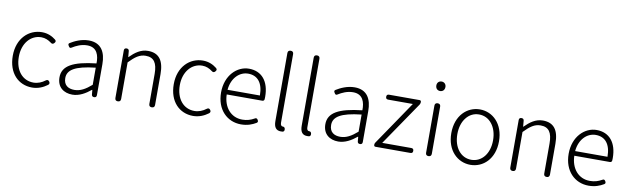

<svg xmlns="http://www.w3.org/2000/svg" viewBox="-47 -1347 6249 1911"><g transform="rotate(10 3078.0 -391.0)"><path d="M126 -60C169 -13 230 13 299 13C358 13 410 -9 453 -41C465 -51 467 -62 458 -75C448 -90 435 -91 421 -80C389 -55 348 -38 304 -38C192 -38 117 -130 117 -266C117 -403 198 -496 305 -496C344 -496 377 -481 405 -460C419 -448 431 -449 443 -463C454 -476 455 -486 442 -497C408 -524 363 -547 303 -547C237 -547 175 -521 130 -473C85 -425 56 -355 56 -266C56 -178 82 -108 126 -60Z M949 -253V-338C949 -456 904 -547 776 -547C700 -547 633 -514 591 -488C578 -479 580 -472 588 -458C597 -443 604 -437 619 -447C657 -471 709 -496 769 -496C870 -496 892 -414 890 -335C656 -309 551 -252 551 -135C551 -35 620 13 706 13C775 13 838 -24 891 -68H895L899 -23C900 -8 909 0 924 0C940 0 949 -8 949 -24V-169ZM890 -248V-205V-119C828 -65 777 -37 718 -37C658 -37 609 -64 609 -138C609 -219 680 -269 890 -292Z M1193 -199V-399C1255 -463 1299 -495 1360 -495C1443 -495 1478 -443 1478 -333V-29C1478 -10 1488 0 1507 0C1526 0 1536 -10 1536 -29V-341C1536 -478 1485 -547 1374 -547C1301 -547 1245 -505 1192 -452H1190L1185 -511C1184 -526 1175 -534 1160 -534C1144 -534 1135 -526 1135 -510V-267V-29C1135 -10 1145 0 1164 0C1183 0 1193 -10 1193 -29Z M1753 -60C1796 -13 1857 13 1926 13C1985 13 2037 -9 2080 -41C2092 -51 2094 -62 2085 -75C2075 -90 2062 -91 2048 -80C2016 -55 1975 -38 1931 -38C1819 -38 1744 -130 1744 -266C1744 -403 1825 -496 1932 -496C1971 -496 2004 -481 2032 -460C2046 -448 2058 -449 2070 -463C2081 -476 2082 -486 2069 -497C2035 -524 1990 -547 1930 -547C1864 -547 1802 -521 1757 -473C1712 -425 1683 -355 1683 -266C1683 -178 1709 -108 1753 -60Z M2503 -256H2580C2591 -256 2599 -263 2600 -274C2601 -282 2601 -291 2601 -299C2601 -455 2524 -547 2395 -547C2275 -547 2161 -440 2161 -266C2161 -91 2272 13 2410 13C2476 13 2523 -6 2562 -29C2575 -37 2575 -46 2568 -59C2560 -74 2549 -78 2535 -68C2500 -48 2462 -36 2415 -36C2300 -36 2223 -127 2220 -256H2409ZM2465 -303H2383H2220C2231 -425 2309 -497 2395 -497C2489 -497 2547 -432 2547 -303Z M2743 -437V-79C2743 -17 2766 13 2814 13C2822 13 2829 12 2834 12C2848 8 2851 -5 2848 -20C2846 -31 2837 -39 2826 -38C2826 -38 2825 -38 2825 -38C2811 -38 2801 -49 2801 -73V-434V-766C2801 -785 2791 -795 2772 -795C2753 -795 2743 -785 2743 -766Z M3009 -437V-79C3009 -17 3032 13 3080 13C3088 13 3095 12 3100 12C3114 8 3117 -5 3114 -20C3112 -31 3103 -39 3092 -38C3092 -38 3091 -38 3091 -38C3077 -38 3067 -49 3067 -73V-434V-766C3067 -785 3057 -795 3038 -795C3019 -795 3009 -785 3009 -766Z M3636 -253V-338C3636 -456 3591 -547 3463 -547C3387 -547 3320 -514 3278 -488C3265 -479 3267 -472 3275 -458C3284 -443 3291 -437 3306 -447C3344 -471 3396 -496 3456 -496C3557 -496 3579 -414 3577 -335C3343 -309 3238 -252 3238 -135C3238 -35 3307 13 3393 13C3462 13 3525 -24 3578 -68H3582L3586 -23C3587 -8 3596 0 3611 0C3627 0 3636 -8 3636 -24V-169ZM3577 -248V-205V-119C3515 -65 3464 -37 3405 -37C3345 -37 3296 -64 3296 -138C3296 -219 3367 -269 3577 -292Z M3907 -257 3760 -41C3755 -34 3753 -27 3753 -19V-16C3753 -6 3759 0 3769 0H3949H4121C4138 0 4146 -8 4146 -25C4146 -42 4138 -50 4121 -50H3828L4129 -491C4133 -498 4136 -507 4136 -515V-518C4136 -528 4130 -534 4120 -534H3812C3795 -534 3787 -526 3787 -509C3787 -492 3795 -484 3812 -484H4061Z M4275 -267V-29C4275 -10 4285 0 4304 0C4323 0 4333 -10 4333 -29V-267V-505C4333 -524 4323 -534 4304 -534C4285 -534 4275 -524 4275 -505ZM4272 -671C4280 -663 4292 -658 4305 -658C4318 -658 4330 -663 4338 -671C4346 -679 4351 -692 4351 -707C4351 -735 4331 -754 4305 -754C4278 -754 4259 -735 4259 -707C4259 -692 4264 -679 4272 -671Z M4560 -473C4516 -425 4488 -355 4488 -266C4488 -89 4600 13 4729 13C4858 13 4970 -89 4970 -266C4970 -355 4942 -425 4898 -473C4854 -521 4794 -547 4729 -547C4665 -547 4604 -521 4560 -473ZM4600 -432C4632 -473 4677 -496 4729 -496C4782 -496 4827 -473 4859 -432C4891 -392 4910 -335 4910 -266C4910 -130 4834 -38 4729 -38C4624 -38 4549 -130 4549 -266C4549 -335 4568 -392 4600 -432Z M5184 -199V-399C5246 -463 5290 -495 5351 -495C5434 -495 5469 -443 5469 -333V-29C5469 -10 5479 0 5498 0C5517 0 5527 -10 5527 -29V-341C5527 -478 5476 -547 5365 -547C5292 -547 5236 -505 5183 -452H5181L5176 -511C5175 -526 5166 -534 5151 -534C5135 -534 5126 -526 5126 -510V-267V-29C5126 -10 5136 0 5155 0C5174 0 5184 -10 5184 -29Z M6016 -256H6093C6104 -256 6112 -263 6113 -274C6114 -282 6114 -291 6114 -299C6114 -455 6037 -547 5908 -547C5788 -547 5674 -440 5674 -266C5674 -91 5785 13 5923 13C5989 13 6036 -6 6075 -29C6088 -37 6088 -46 6081 -59C6073 -74 6062 -78 6048 -68C6013 -48 5975 -36 5928 -36C5813 -36 5736 -127 5733 -256H5922ZM5978 -303H5896H5733C5744 -425 5822 -497 5908 -497C6002 -497 6060 -432 6060 -303Z"/></g></svg>

Font: GenSenRounded2 TW L
Style: Regular
Weight: 300
Version: Version 2.100;PS 2.1;hotconv 16.6.51;makeotf.lib2.5.65220 DE